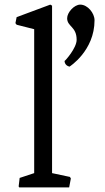

<svg xmlns="http://www.w3.org/2000/svg" viewBox="-20 -819 457 839"><path d="M61.5 -4.4 64 0H282.2L289.6 -39.1L285.6 -45.9L207.5 -62.5V-794.4L199.7 -798.8L52.7 -744.1L47.4 -717.8L52.7 -710.9L129.4 -691.4V-62.5L65.9 -41.5ZM273.4 -739.3C273.4 -702.1 314.9 -703.6 314.9 -645C314.9 -608.9 264.6 -552.7 262.2 -552.7C262.2 -552.7 261.2 -533.2 283.7 -527.8C283.7 -527.8 393.1 -596.7 393.1 -730.5C393.1 -761.2 363.3 -798.8 330.6 -798.8C304.2 -798.8 273.4 -764.6 273.4 -739.3Z"/></svg>

Font: Trykker
Style: Regular
Weight: 400
Designer: Magnus Gaarde
Foundry: Magnus Gaarde
Version: Version 1.001